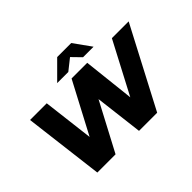

<svg xmlns="http://www.w3.org/2000/svg" viewBox="-166 -1248 1586 1586"><g transform="rotate(-45 627.0 -454.5)"><path d="M1254 -700 887 0H675L624 -422L401 0H188L102 -700H297L351 -253L587 -700H770L820 -247L1058 -700ZM778 -757 703 -834 606 -757H476L628 -909H792L901 -757Z"/></g></svg>

Font: Idrija
Style: Italic
Weight: 800
Italic angle: -11.3°
Designer: Julieta Ulanovsky
Foundry: Julieta Ulanovsky
Version: Version 7.200